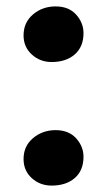

<svg xmlns="http://www.w3.org/2000/svg" viewBox="-20 -571 332 599"><path d="M141 -377.5Q105 -377.5 79.2 -401Q53.5 -424.5 53.5 -460.5Q53.5 -501 83 -526Q112.5 -551 153.5 -551Q194.5 -551 217.5 -525.5Q240.5 -500 240.5 -467.5Q240.5 -425 213.2 -401.2Q186 -377.5 141 -377.5ZM141 8Q105 8 79.2 -15.2Q53.5 -38.5 53.5 -75Q53.5 -115 83 -140Q112.5 -165 153.5 -165Q194.5 -165 217.5 -139.5Q240.5 -114 240.5 -82Q240.5 -39 213.2 -15.5Q186 8 141 8Z"/></svg>

Font: Merriweather 28pt Black
Style: Regular
Weight: 900
Version: Version 2.100